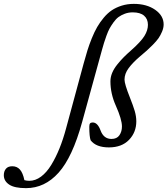

<svg xmlns="http://www.w3.org/2000/svg" viewBox="-296 -745 860 985"><path d="M-162.6 220.2Q-221.7 220.2 -249 201.9Q-276.4 183.6 -276.4 153.8Q-276.4 133.8 -265.6 120.8Q-254.9 107.9 -232.9 107.9Q-209 107.9 -193.8 124.8Q-178.7 141.6 -170.9 179.2Q-159.2 182.6 -145.5 182.6Q-114.3 182.6 -85.4 161.1Q-56.6 139.6 -33.2 101.3Q-9.8 63 9 16.6Q27.8 -29.8 43 -86.4L133.3 -419.9Q143.6 -457.5 152.6 -486.6Q161.6 -515.6 175 -548.8Q188.5 -582 202.6 -606.4Q216.8 -630.9 236.3 -654.3Q255.9 -677.7 277.8 -692.4Q299.8 -707 328.6 -716.1Q357.4 -725.1 390.6 -725.1Q456.5 -725.1 500 -694.8Q543.5 -664.6 543.5 -619.6Q543.5 -602.1 535.4 -582.8Q527.3 -563.5 517.1 -548.8Q506.8 -534.2 488 -515.1Q469.2 -496.1 457 -485.4Q444.8 -474.6 423.3 -456.5Q385.3 -424.3 364 -395.5Q342.8 -366.7 342.8 -336.9Q342.8 -314 370.1 -245.6Q387.2 -202.6 395.3 -175.3Q403.3 -147.9 403.3 -122.6Q403.3 -66.4 366 -27.6Q328.6 11.2 262.7 11.2Q196.8 11.2 168.9 -25.4Q162.1 -44.4 162.1 -94.7Q162.1 -106.9 166 -111.8Q169.9 -116.7 179.7 -116.7Q204.6 -116.7 219.7 -76.2Q235.8 -32.2 275.9 -32.2Q303.7 -32.2 316.7 -51.3Q329.6 -70.3 329.6 -96.2Q329.6 -132.3 298.3 -202.6Q270.5 -264.6 270.5 -327.6Q270.5 -349.6 279.5 -371.3Q288.6 -393.1 306.2 -414.8Q323.7 -436.5 339.4 -452.1Q355 -467.8 378.9 -488.8Q427.2 -531.7 445.1 -560.8Q462.9 -589.8 462.9 -617.7Q462.9 -647.5 443.1 -664.6Q423.3 -681.6 384.8 -681.6Q363.3 -681.6 344.5 -674.6Q325.7 -667.5 312.3 -657.7Q298.8 -647.9 286.1 -630.1Q273.4 -612.3 265.9 -598.4Q258.3 -584.5 250 -561.5Q241.7 -538.6 237.8 -525.6Q233.9 -512.7 227.5 -490.2L125 -117.7Q75.7 61.5 4.6 140.9Q-66.4 220.2 -162.6 220.2Z"/></svg>

Font: Elstob 6pt
Style: Italic
Weight: 400
Italic angle: -20°
Designer: Peter S. Baker
Version: Version 1.015